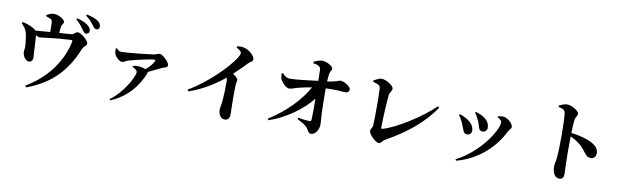

<svg xmlns="http://www.w3.org/2000/svg" viewBox="-51 -1468 7052 2169"><g transform="rotate(10 3475.0 -383.0)"><path d="M791 -671C807 -647 820 -633 836 -633C858 -633 873 -649 873 -670C873 -689 866 -706 844 -726C813 -754 766 -773 710 -787L701 -774C748 -734 772 -699 791 -671ZM894 -743C913 -718 924 -702 944 -702C965 -702 977 -716 977 -737C977 -760 968 -779 942 -799C913 -820 869 -836 812 -848L803 -835C855 -794 876 -766 894 -743ZM361 -748C381 -742 401 -736 416 -727C432 -718 433 -707 434 -685L436 -582C385 -578 323 -572 268 -569C261 -577 250 -585 233 -595C199 -615 150 -631 111 -639L102 -624C128 -595 150 -572 163 -533C175 -498 187 -391 186 -356C185 -337 180 -321 181 -309C181 -270 213 -211 254 -211C281 -212 299 -228 299 -261C299 -298 287 -463 284 -519C300 -507 313 -501 329 -501C358 -501 489 -526 684 -534C699 -534 702 -531 698 -514C650 -278 492 -71 263 64L277 82C568 -28 720 -203 823 -457C833 -484 870 -499 870 -525C870 -558 786 -633 743 -633C722 -633 704 -603 683 -600C648 -596 591 -592 538 -589C539 -615 542 -643 545 -661C550 -692 569 -694 569 -721C569 -744 502 -791 443 -791C412 -791 384 -776 360 -764Z M1419 -355C1450 -341 1476 -327 1476 -302C1476 -252 1373 -55 1228 48L1237 61C1423 -17 1533 -155 1596 -309C1599 -316 1599 -322 1597 -328C1657 -355 1713 -383 1747 -400C1766 -410 1812 -412 1812 -442C1812 -478 1729 -554 1698 -554C1676 -554 1663 -539 1632 -535C1575 -527 1344 -500 1267 -500C1243 -500 1233 -507 1209 -532L1199 -528C1195 -505 1198 -482 1204 -467C1215 -432 1261 -390 1291 -390C1317 -390 1330 -408 1360 -417C1432 -438 1616 -479 1646 -479C1660 -479 1665 -475 1657 -458C1642 -427 1608 -388 1566 -354C1547 -364 1514 -374 1475 -374C1455 -375 1436 -370 1421 -366Z M2540 -774C2570 -759 2598 -739 2598 -721C2598 -708 2589 -687 2572 -660C2498 -545 2290 -333 2078 -211L2089 -192C2265 -250 2419 -362 2489 -420C2493 -409 2495 -396 2495 -381C2496 -337 2495 -224 2484 -126C2480 -93 2473 -70 2473 -51C2473 -1 2497 50 2549 50C2585 50 2604 23 2604 -20C2604 -71 2597 -215 2602 -349C2602 -378 2611 -396 2611 -414C2611 -433 2586 -452 2552 -476C2612 -531 2662 -584 2697 -620C2724 -648 2749 -647 2749 -677C2749 -713 2689 -769 2634 -785C2604 -795 2572 -793 2545 -791Z M3037 -28C3235 -96 3414 -230 3517 -360C3518 -251 3518 -152 3515 -120C3514 -105 3506 -98 3492 -99C3459 -100 3411 -107 3363 -114L3358 -98C3402 -76 3438 -57 3466 -31C3498 -1 3499 40 3538 40C3577 40 3624 -18 3624 -81C3624 -123 3618 -164 3616 -207C3613 -281 3611 -413 3611 -495C3732 -502 3800 -490 3841 -490C3865 -490 3881 -507 3881 -530C3881 -563 3803 -610 3760 -610C3744 -610 3729 -590 3613 -575C3614 -603 3617 -636 3622 -665C3627 -699 3645 -705 3645 -727C3645 -750 3578 -796 3518 -796C3485 -796 3445 -778 3423 -766V-751C3445 -748 3470 -744 3489 -730C3505 -720 3510 -710 3511 -690L3514 -564C3407 -552 3269 -532 3193 -532C3157 -532 3133 -550 3106 -580L3092 -575C3092 -548 3094 -530 3101 -511C3113 -481 3167 -420 3203 -421C3231 -421 3265 -439 3313 -450C3352 -459 3401 -471 3457 -479C3377 -329 3217 -163 3025 -44Z M4125 -676 4126 -662C4203 -640 4209 -631 4212 -598C4217 -523 4218 -267 4212 -180C4211 -150 4188 -132 4188 -109C4188 -73 4269 9 4306 9C4338 9 4337 -20 4375 -41C4590 -160 4783 -310 4911 -502L4896 -516C4741 -367 4474 -199 4322 -156C4311 -153 4306 -159 4306 -172C4306 -269 4319 -491 4326 -544C4329 -574 4356 -596 4356 -622C4356 -652 4275 -712 4214 -712C4187 -712 4151 -690 4125 -676Z M5320 -517C5337 -499 5361 -453 5373 -425C5397 -366 5392 -322 5439 -322C5465 -322 5491 -340 5491 -374C5491 -427 5460 -465 5413 -493C5385 -510 5360 -518 5329 -528ZM5203 54C5458 -13 5635 -193 5720 -369C5731 -392 5757 -410 5757 -430C5757 -469 5690 -529 5639 -530C5621 -530 5597 -526 5582 -523L5581 -511C5610 -496 5630 -480 5630 -461C5630 -358 5438 -81 5194 39ZM5146 -460C5165 -436 5183 -406 5200 -364C5225 -309 5227 -260 5271 -260C5306 -260 5324 -282 5324 -311C5324 -360 5290 -405 5233 -436C5216 -447 5186 -462 5156 -471Z M6238 -761 6239 -745C6280 -738 6311 -727 6317 -694C6325 -649 6328 -523 6328 -440C6328 -380 6327 -246 6319 -171C6314 -127 6305 -104 6305 -77C6305 -3 6333 51 6385 51C6425 51 6436 30 6436 -22C6436 -36 6434 -70 6432 -121C6429 -207 6428 -335 6431 -441C6484 -416 6520 -392 6551 -366C6628 -295 6632 -240 6696 -240C6732 -240 6754 -269 6754 -301C6754 -354 6725 -384 6681 -410C6625 -443 6532 -470 6432 -481C6433 -539 6435 -593 6441 -632C6446 -669 6468 -679 6468 -708C6468 -741 6379 -790 6329 -790C6299 -790 6266 -774 6238 -761Z"/></g></svg>

Font: Noto Serif CJK KR
Style: Bold
Weight: 700
Designer: Ryoko NISHIZUKA 西塚涼子 (kana & ideographs); Frank Grießhammer (Latin, Greek & Cyrillic); Wenlong ZHANG 张文龙 (bopomofo); San
Foundry: Adobe
Version: Version 2.001;hotconv 1.1.0;makeotfexe 2.6.0